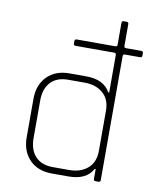

<svg xmlns="http://www.w3.org/2000/svg" viewBox="-80 -767 692 831"><g transform="rotate(10 266.0 -351.5)"><path d="M278 0H204Q143 0 106.5 -37Q70 -74 70 -136V-304Q70 -366 106.5 -403Q143 -440 204 -440H278Q356 -440 384 -388H388V-554Q388 -562 379 -562H210Q201 -562 201 -570V-582Q201 -590 210 -590H379Q388 -590 388 -598V-694Q388 -703 396 -703H410Q418 -703 418 -694V-598Q418 -590 427 -590H493Q502 -590 502 -582V-570Q502 -562 493 -562H427Q418 -562 418 -554V-9Q418 0 410 0H396Q388 0 388 -9V-52H384Q356 0 278 0ZM388 -132V-308Q388 -358 357 -385Q326 -412 276 -412H204Q154 -412 127 -383Q100 -354 100 -303V-137Q100 -86 127 -57Q154 -28 204 -28H276Q326 -28 357 -55Q388 -82 388 -132Z"/></g></svg>

Font: Rajdhani Light
Style: Regular
Weight: 300
Designer: Satya Rajpurohit, Jyotish Sonowal
Foundry: Indian Type Foundry
Version: Version 1.201;PS 1.0;hotconv 1.0.78;makeotf.lib2.5.61930; tt